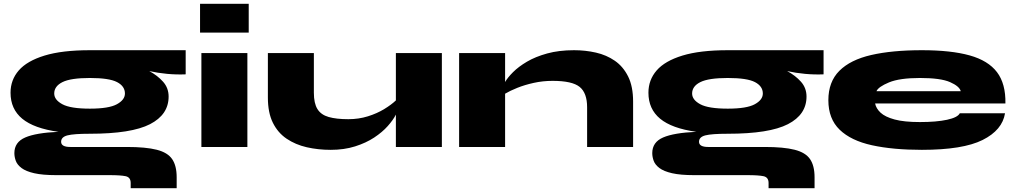

<svg xmlns="http://www.w3.org/2000/svg" viewBox="-20 -767 5302 1002"><path d="M662 215V188Q662 158 635.5 152.5Q609 147 552 147H273Q202 147 158.5 137Q115 127 92.5 110Q70 93 62.5 72.5Q55 52 55 32Q55 -25 111.5 -49.5Q168 -74 285 -79Q157 -97 96 -147.5Q35 -198 35 -283Q35 -350 78 -399.5Q121 -449 212.5 -477Q304 -505 449 -505H949V-379Q901 -377 852.5 -381.5Q804 -386 759 -396Q802 -373 831 -340.5Q860 -308 860 -263Q860 -169 763 -119Q666 -69 449 -69Q365 -69 332 -60.5Q299 -52 299 -27Q299 0 347 0H642Q741 0 798 14.5Q855 29 878.5 63.5Q902 98 902 158V215ZM449 -200Q548 -200 590 -223Q632 -246 632 -279Q632 -317 591 -338.5Q550 -360 449 -360Q349 -360 306 -338.5Q263 -317 263 -279Q263 -246 305.5 -223Q348 -200 449 -200Z M1278 -747V-597H1024V-747ZM1031 -490H1271V0H1031Z M2286 0H2046V-169Q2032 -141 2003.5 -109Q1975 -77 1932.5 -49Q1890 -21 1833 -3Q1776 15 1706 15Q1640 15 1581 1.5Q1522 -12 1476 -43Q1430 -74 1404 -126.5Q1378 -179 1378 -258V-490H1618V-283Q1618 -228 1636.5 -198Q1655 -168 1695 -156.5Q1735 -145 1798 -145Q1852 -145 1900 -160Q1948 -175 1985.5 -198Q2023 -221 2046 -243V-490H2286Z M2376 -490H2616V-339Q2629 -362 2657.5 -390.5Q2686 -419 2730 -445Q2774 -471 2835.5 -488Q2897 -505 2976 -505Q3035 -505 3090 -492.5Q3145 -480 3188.5 -450Q3232 -420 3258 -368Q3284 -316 3284 -237V0H3044V-207Q3044 -282 3005 -313.5Q2966 -345 2864 -345Q2813 -345 2765.5 -334.5Q2718 -324 2679.5 -308.5Q2641 -293 2616 -278V0H2376Z M3991 215V188Q3991 158 3964.5 152.5Q3938 147 3881 147H3602Q3531 147 3487.5 137Q3444 127 3421.5 110Q3399 93 3391.5 72.5Q3384 52 3384 32Q3384 -25 3440.5 -49.5Q3497 -74 3614 -79Q3486 -97 3425 -147.5Q3364 -198 3364 -283Q3364 -350 3407 -399.5Q3450 -449 3541.5 -477Q3633 -505 3778 -505H4278V-379Q4230 -377 4181.5 -381.5Q4133 -386 4088 -396Q4131 -373 4160 -340.5Q4189 -308 4189 -263Q4189 -169 4092 -119Q3995 -69 3778 -69Q3694 -69 3661 -60.5Q3628 -52 3628 -27Q3628 0 3676 0H3971Q4070 0 4127 14.5Q4184 29 4207.5 63.5Q4231 98 4231 158V215ZM3778 -200Q3877 -200 3919 -223Q3961 -246 3961 -279Q3961 -317 3920 -338.5Q3879 -360 3778 -360Q3678 -360 3635 -338.5Q3592 -317 3592 -279Q3592 -246 3634.5 -223Q3677 -200 3778 -200Z M4989 -176H5225Q5211 -88 5108 -36.5Q5005 15 4791 15Q4640 15 4530.5 -9Q4421 -33 4362 -90Q4303 -147 4303 -244Q4303 -340 4360.5 -397.5Q4418 -455 4527 -480Q4636 -505 4791 -505Q4943 -505 5040 -478Q5137 -451 5183 -390.5Q5229 -330 5227 -227H4547Q4552 -201 4575.5 -179Q4599 -157 4648.5 -143.5Q4698 -130 4781 -130Q4867 -130 4922.5 -142Q4978 -154 4989 -176ZM4781 -360Q4675 -360 4619.5 -337Q4564 -314 4554 -291H4994Q4987 -317 4938 -338.5Q4889 -360 4781 -360Z"/></svg>

Font: Syne ExtraBold
Style: Regular
Weight: 800
Designer: Lucas Descroix
Foundry: Bonjour Monde
Version: Version 2.200; ttfautohint (v1.8.4)